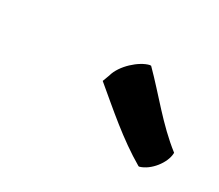

<svg xmlns="http://www.w3.org/2000/svg" viewBox="-52 -847 447 391"><g transform="rotate(30 171.5 -652.0)"><path d="M144 -671C192 -631 239 -589 294 -557H296C320 -564 342 -593 343 -615V-617C294 -655 257 -704 214 -747H211C189 -742 157 -714 150 -687Z"/></g></svg>

Font: Hussar Pisanka
Style: SbdKur
Weight: 600
Designer: Robert Jablonski
Foundry: Cannot Into Space Fonts
Version: Version 1.070